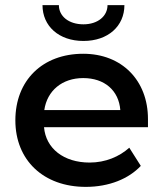

<svg xmlns="http://www.w3.org/2000/svg" viewBox="-20 -720 638 750"><path d="M466 -700H400C400 -657 362 -625 306 -625C248 -625 210 -657 210 -700H146C146 -618 210 -560 306 -560C402 -560 466 -618 466 -700ZM40 -250C40 -94 150 10 315 10C407 10 483 -22 530 -72L485 -143C446 -108 392 -85 330 -85C229 -85 159 -140 152 -223H558V-255C558 -406 456 -510 305 -510C146 -510 40 -406 40 -250ZM153 -290C164 -366 223 -415 305 -415C388 -415 444 -367 450 -290Z"/></svg>

Font: Gully Medium
Style: Regular
Weight: 500
Designer: jaikishan Patel
Foundry: MagicType
Version: Version 1.000;Glyphs 3.2 (3242)